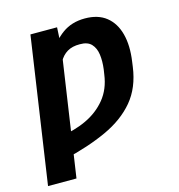

<svg xmlns="http://www.w3.org/2000/svg" viewBox="-111 -651 889 952"><g transform="rotate(-15 333.5 -175.0)"><path d="M260.3 -444.3 164.6 203.1H18.6L128.9 -545.9H265.6ZM222.2 -304.2 158.7 -285.2Q179.7 -362.3 212.4 -422.6Q245.1 -482.9 293.5 -517.8Q341.8 -552.7 409.2 -552.7Q477.1 -552.7 519 -519.3Q561 -485.8 576.9 -425.5Q592.8 -365.2 581.1 -284.7L577.6 -259.3Q563.5 -155.8 506.8 -88.1Q450.2 -20.5 355.5 22.9Q260.7 66.4 131.8 96.7L137.2 -18.1Q214.4 -27.8 277.1 -57.1Q339.8 -86.4 380.6 -136.5Q421.4 -186.5 431.2 -259.3L435.1 -284.7Q440.4 -325.7 435.8 -360.1Q431.2 -394.5 411.6 -415.3Q392.1 -436 352.5 -435.5Q314 -436 287.8 -420.4Q261.7 -404.8 246.1 -375.2Q230.5 -345.7 222.2 -304.2Z"/></g></svg>

Font: Inter 17pt
Style: Bold Italic
Weight: 700
Italic angle: -9.3988°
Version: Version 4.001;git-66647c0bb